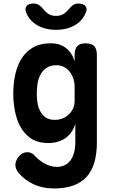

<svg xmlns="http://www.w3.org/2000/svg" viewBox="-20 -805 640 1086"><path d="M406 -105Q399 -80 385.5 -60Q372 -40 352.5 -25.5Q333 -11 308 -3.5Q283 4 253 4Q193 4 155 -22Q117 -48 95 -89Q73 -130 64 -179.5Q55 -229 55 -276Q55 -325 64.5 -375Q74 -425 97.5 -466.5Q121 -508 162.5 -534Q204 -560 269 -560Q319 -560 353.5 -533Q388 -506 402 -458V-494Q402 -527 416.5 -543.5Q431 -560 465 -560Q499 -560 513.5 -543.5Q528 -527 528 -494V0Q528 64 514 113Q500 162 470 195Q440 228 394 244.5Q348 261 284 261Q252 261 224 255Q196 249 171.5 238Q147 227 125.5 211Q104 195 86 174Q77 163 72 151.5Q67 140 67 127Q67 115 72.5 102.5Q78 90 87 79.5Q96 69 108 62.5Q120 56 135 56Q145 56 154.5 59.5Q164 63 172 71Q183 84 197.5 96Q212 108 228 117.5Q244 127 263 133Q282 139 302 139Q323 139 342.5 131Q362 123 376 105.5Q390 88 398 62Q406 36 406 0ZM290 -127Q314 -127 334.5 -135.5Q355 -144 370 -158.5Q385 -173 393.5 -192Q402 -211 402 -232V-315Q402 -338 395 -359.5Q388 -381 375 -398.5Q362 -416 342.5 -426Q323 -436 299 -436Q265 -436 243.5 -421.5Q222 -407 209.5 -384Q197 -361 192.5 -333Q188 -305 188 -277Q188 -250 192 -223.5Q196 -197 208 -175Q220 -153 239.5 -140Q259 -127 290 -127ZM128 -735Q119 -758 130.5 -771.5Q142 -785 170 -785Q180 -785 187.5 -782.5Q195 -780 201 -776Q214 -768 223 -755.5Q232 -743 246 -732Q266 -715 297 -715Q328 -715 348 -732Q361 -742 370 -754Q379 -766 390 -774Q397 -779 404.5 -782Q412 -785 423 -785Q451 -785 463 -771.5Q475 -758 466 -735Q454 -703 426 -678Q377 -637 297 -636Q217 -637 168 -678Q139 -703 128 -735Z"/></svg>

Font: Maple Mono
Style: Bold
Weight: 700
Monospace: yes
Designer: subframe7536
Version: Version 7.200